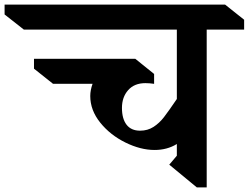

<svg xmlns="http://www.w3.org/2000/svg" viewBox="-111 -806 1083 836"><path d="M952 -677H789V10H746L626 -89L659 -128V-179Q617 -153 562 -153Q501 -153 435 -185.5Q369 -218 325.5 -272Q282 -326 282 -388Q282 -413 292 -441H120L37 -507V-550H477H478L560 -484V-441Q540 -444 522 -444Q474 -444 447 -413.5Q420 -383 420 -336Q420 -289 440 -263Q460 -237 499 -237Q532 -237 557.5 -253.5Q583 -270 603 -296Q623 -322 659 -375V-677H-7L-91 -743V-786H869L952 -720Z"/></svg>

Font: InknutAntiqua
Style: Medium
Weight: 500
Designer: Claus Eggers Srensen
Foundry: Claus Eggers Srensen
Version: Version 1.000; ttfautohint (v1.2) -l 7 -r 28 -G 50 -x 13 -D 